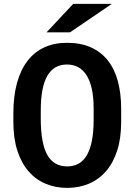

<svg xmlns="http://www.w3.org/2000/svg" viewBox="-20 -937 679 968"><path d="M590.8 -321.3Q590.8 -239.7 570.8 -177.7Q550.8 -115.7 514.6 -74Q478.5 -32.2 428.5 -11Q378.4 10.3 318.8 10.3Q258.8 10.3 209 -11Q159.2 -32.2 123.3 -74Q87.4 -115.7 67.4 -177.7Q47.4 -239.7 47.4 -321.3V-365.2Q47.4 -452.1 65.7 -518.6Q84 -585 118.7 -630.1Q153.3 -675.3 203.6 -698.2Q253.9 -721.2 317.9 -721.2Q386.7 -721.2 437.7 -698.5Q488.8 -675.8 522.9 -633.1Q557.1 -590.3 574 -528.6Q590.8 -466.8 590.8 -388.7ZM452.1 -389.6Q452.1 -446.8 442.9 -488.8Q433.6 -530.8 416 -558.1Q398.4 -585.4 373.5 -598.6Q348.6 -611.8 317.9 -611.8Q252.4 -611.8 219 -555.4Q185.5 -499 185.5 -377.4V-340.8Q185.5 -215.3 218 -156.7Q250.5 -98.1 318.8 -98.1Q351.1 -98.1 376 -111.8Q400.9 -125.5 417.7 -154.3Q434.6 -183.1 443.4 -227.5Q452.1 -272 452.1 -333.5ZM214.4 -773.9 349.1 -917.5H543.9L333 -773.9Z"/></svg>

Font: Ufes Sans
Style: Bold
Weight: 700
Designer: Ricardo Esteves & Filipe Motta
Foundry: ProDesignUfes - Ricardo Esteves, Filipe Motta (This is a derivative work, based on Roboto family, by Christian Robertson
Version: Version 2.0